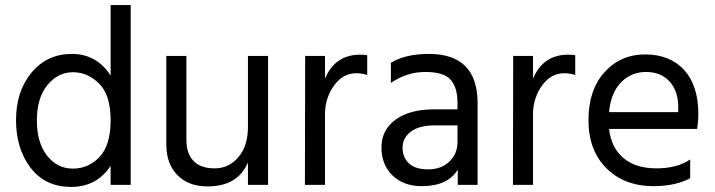

<svg xmlns="http://www.w3.org/2000/svg" viewBox="-20 -727 2813 755"><path d="M494 0H415V-75Q361 8 259.5 8Q158 8 100.5 -67Q43 -142 43 -255Q43 -368 104 -441.5Q165 -515 262.5 -515Q360 -515 415 -430V-707H494ZM266.5 -443Q208 -443 166.5 -392.5Q125 -342 125 -254Q125 -166 165 -115Q205 -64 266.5 -64Q328 -64 371.5 -110Q415 -156 415 -254.5Q415 -353 370 -398Q325 -443 266.5 -443Z M1034 0H955V-88Q915 6 796 6Q721 6 677.5 -38.5Q634 -83 634 -158V-507H713V-178Q713 -123 741 -94Q769 -65 824.5 -65Q880 -65 917.5 -109Q955 -153 955 -228V-507H1034Z M1258 0H1179L1180 -507H1258V-418Q1298 -512 1396 -512Q1414 -512 1424 -510V-432Q1403 -439 1381 -439Q1328 -439 1293 -390Q1258 -341 1258 -277Z M1638 5Q1567 5 1523.5 -37Q1480 -79 1480 -147.5Q1480 -216 1535.5 -256.5Q1591 -297 1687 -297H1779V-323Q1779 -383 1752 -413.5Q1725 -444 1652.5 -444Q1580 -444 1517 -401V-480Q1574 -515 1667 -515Q1858 -515 1858 -321V0H1780V-60Q1741 5 1638 5ZM1779 -169V-234H1691Q1627 -234 1595 -209Q1563 -184 1563 -146Q1563 -108 1588 -84.5Q1613 -61 1664 -61Q1715 -61 1747 -91.5Q1779 -122 1779 -169Z M2076 0H1997L1998 -507H2076V-418Q2116 -512 2214 -512Q2232 -512 2242 -510V-432Q2221 -439 2199 -439Q2146 -439 2111 -390Q2076 -341 2076 -277Z M2375 -286H2647V-306Q2647 -369 2613 -406.5Q2579 -444 2520.5 -444Q2462 -444 2422 -403Q2382 -362 2375 -286ZM2550 5Q2435 5 2364.5 -65.5Q2294 -136 2294 -254.5Q2294 -373 2357 -443Q2420 -513 2517 -513Q2614 -513 2670 -452Q2726 -391 2726 -279Q2726 -247 2721 -220H2375Q2384 -145 2432 -105Q2480 -65 2561.5 -65Q2643 -65 2694 -100V-26Q2635 5 2550 5Z"/></svg>

Font: Hind Jalandhar
Style: Regular
Weight: 400
Designer: Namrata Goyal
Foundry: Indian Type Foundry
Version: Version 0.702;PS 1.0;hotconv 1.0.81;makeotf.lib2.5.63406